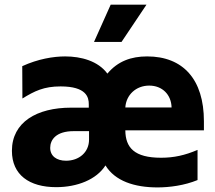

<svg xmlns="http://www.w3.org/2000/svg" viewBox="-20 -795 923 825"><path d="M609.4 -774.9H455.6L383.9 -614.7H502.1ZM856.2 -274.1C856.2 -453.8 766.7 -552.6 612.2 -552.6C543.3 -552.6 486.2 -532 441.4 -478.7C401.6 -533 328.5 -552.6 259.9 -552.6C208.8 -552.6 142.8 -541.5 75.6 -510.7L76.3 -371.8C128.6 -403.8 168.3 -423.7 240.4 -423.7C351.9 -423.7 361.5 -376.4 361.5 -347.7V-332.4H285.2C138.5 -332.4 31.2 -270.2 31.2 -147C31.2 -43.7 105.8 9.2 221.6 9.2C311.8 9.2 394.5 -23.4 433.2 -84.2C474.1 -17.4 557.2 10.3 656.6 10.3C708.8 10.3 772.4 1.8 828.8 -21.3V-150.9C774.9 -127.8 727.3 -117.2 672.2 -117.2C557.2 -117.2 519.2 -160.5 518.5 -235.1H856.2ZM518.5 -333.1C521.7 -386.7 563.9 -427.2 621.1 -427.2C677.6 -427.2 715.9 -388.1 717.3 -333.1ZM362.6 -195.3C362.6 -139.9 318.9 -104.4 263.8 -104.4C223.4 -104.4 195.7 -124.3 195.7 -159.8C195.7 -194.2 220.5 -231.5 296.9 -231.5H362.6Z"/></svg>

Font: TID UI Extra Bold
Style: Regular
Weight: 800
Designer: The TID Project Authors
Foundry: Bakken & Bæck
Version: Version 1.001;hotconv 1.0.109;makeotfexe 2.5.65596